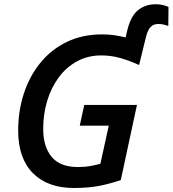

<svg xmlns="http://www.w3.org/2000/svg" viewBox="-20 -889 826 918"><path d="M333 9.8Q207.5 9.8 137.2 -61.3Q66.9 -132.3 66.9 -264.2Q66.9 -358.9 94.2 -442.4Q121.6 -525.9 173.6 -589.4Q225.6 -652.8 299.8 -688.7Q374 -724.6 468.3 -724.6Q500 -724.6 527.6 -720.5Q555.2 -716.3 580.6 -710L587.4 -739.3Q604 -811 639.2 -839.8Q674.3 -868.7 724.6 -868.7Q744.6 -868.7 760.3 -864.5Q775.9 -860.4 785.6 -856L784.7 -765.1Q773.9 -769 762.2 -771.7Q750.5 -774.4 736.8 -774.4Q713.9 -774.4 700 -760Q686 -745.6 677.7 -711.4L645 -578.1Q598.1 -599.6 554.4 -611.8Q510.7 -624 464.4 -624Q399.9 -624 348.4 -595.9Q296.9 -567.9 260.7 -518.8Q224.6 -469.7 205.6 -406.5Q186.5 -343.3 186.5 -272.5Q186.5 -188.5 226.6 -139.4Q266.6 -90.3 353 -90.3Q385.3 -90.3 411.4 -95Q437.5 -99.6 460 -106L500 -288.1H361.3L382.8 -387.2H634.8L557.6 -28.3Q510.7 -11.7 457.8 -1Q404.8 9.8 333 9.8Z"/></svg>

Font: Open Sans SemiBold
Style: Italic
Weight: 600
Italic angle: -12°
Designer: Monotype Design Team
Foundry: Monotype Imaging Inc.
Version: Version 3.003; ttfautohint (v1.8.4)